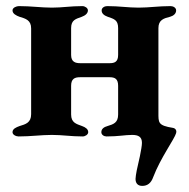

<svg xmlns="http://www.w3.org/2000/svg" viewBox="-20 -444 618 629"><path d="M41 3C81 3 115 -2 150 -2C185 -2 212 3 251 3C259 3 269 -3 269 -11C269 -21 260 -27 249 -31C230 -38 213 -42 213 -69V-163C213 -186 225 -191 242 -191H339C356 -191 367 -186 367 -163V-69C367 -42 352 -37 332 -31C321 -28 312 -22 312 -11C312 -2 321 3 329 3C369 3 389 -2 413 -2C433 -2 445 4 445 24C445 41 433 93 428 114C426 125 424 136 424 142C424 156 431 165 446 165C463 165 475 156 482 136C506 73 552 11 557 -8C559 -14 557 -23 547 -25C497 -33 499 -42 499 -76V-352C499 -379 517 -384 537 -389C548 -392 557 -399 557 -410C557 -419 547 -424 539 -424C499 -424 469 -419 434 -419C399 -419 371 -424 331 -424C323 -424 313 -419 313 -410C313 -399 322 -393 333 -389C353 -382 367 -379 367 -352V-264C367 -241 355 -237 339 -237H243C227 -237 213 -241 213 -264V-352C213 -379 229 -382 248 -389C259 -393 268 -400 268 -410C268 -418 258 -424 250 -424C210 -424 185 -419 150 -419C115 -419 82 -424 42 -424C34 -424 21 -419 21 -410C21 -399 33 -393 44 -389C64 -383 82 -378 82 -351V-70C82 -42 64 -37 44 -31C33 -27 21 -22 21 -11C21 -2 33 3 41 3Z"/></svg>

Font: EB Garamond
Style: Bold
Weight: 700
Designer: Georg Duffner and Octavio Pardo
Foundry: Georg Duffner
Version: Version 1.000;PS 001.000;hotconv 1.0.88;makeotf.lib2.5.64775